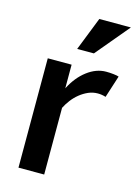

<svg xmlns="http://www.w3.org/2000/svg" viewBox="-116 -823 633 887"><g transform="rotate(15 200.5 -380.0)"><path d="M367 -420Q348 -426 329 -426Q305 -426 283.5 -416.5Q262 -407 243.5 -392Q225 -377 210.5 -358Q196 -339 186 -319V0H63V-523H177V-410Q206 -467 249.5 -500Q293 -533 340 -533Q358 -533 375.5 -531Q393 -529 401 -526ZM263 -600H183L246 -760H397Z"/></g></svg>

Font: Rising Sun SemiBold
Style: Regular
Weight: 600
Designer: Matt McInerney, Pablo Impallari, Rodrigo Fuenzalida (Raleway font), Stephen Hutchings (Greek), Cristiano Sobral (main ch
Foundry: The Rising Sun Project Authors
Version: Version 4.327; ttfautohint (v1.8.4.7-5d5b-dirty)